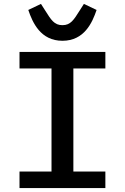

<svg xmlns="http://www.w3.org/2000/svg" viewBox="-20 -964 640 984"><path d="M520 0V-85H356V-613H520V-698H80V-613H244V-85H80V0ZM300 -755C412 -755 453 -848 475 -913L410 -944L389 -911C358 -862 342 -835 300 -835C258 -835 242 -862 211 -911L190 -944L125 -913C147 -848 188 -755 300 -755Z"/></svg>

Font: IBM Plex Mono Medm
Style: Regular
Weight: 500
Monospace: yes
Designer: Mike Abbink, Paul van der Laan, Pieter van Rosmalen
Foundry: Bold Monday
Version: Version 2.004